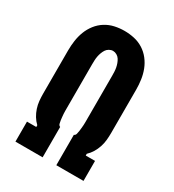

<svg xmlns="http://www.w3.org/2000/svg" viewBox="-180 -846 859 948"><g transform="rotate(30 250.0 -371.5)"><path d="M56 0V-114H109V-124Q94 -138 83.5 -155.5Q73 -173 66.5 -192.5Q60 -212 58 -232.5Q56 -253 56 -274V-520Q56 -548 60 -576Q64 -604 74 -630Q84 -656 101.5 -678.5Q119 -701 143 -716Q167 -731 194.5 -737Q222 -743 250 -743Q278 -743 305.5 -737Q333 -731 357 -716Q381 -701 398.5 -678.5Q416 -656 426 -630Q436 -604 440 -576Q444 -548 444 -520V-274Q444 -253 442 -232.5Q440 -212 433.5 -192.5Q427 -173 416.5 -155.5Q406 -138 391 -124V-114H444V0H289V-173Q297 -176 299.5 -185.5Q302 -195 303 -203.5Q304 -212 305 -221Q306 -230 306.5 -238.5Q307 -247 307 -256Q307 -265 307 -274V-520Q307 -531 306.5 -542.5Q306 -554 304 -565Q302 -576 298 -587Q294 -598 288 -607.5Q282 -617 271.5 -623Q261 -629 250 -629Q239 -629 228.5 -623Q218 -617 212 -607.5Q206 -598 202 -587Q198 -576 196 -565Q194 -554 193.5 -542.5Q193 -531 193 -520V-274Q193 -265 193 -256Q193 -247 193.5 -238.5Q194 -230 195 -221Q196 -212 197 -203.5Q198 -195 200.5 -185.5Q203 -176 211 -173V0Z"/></g></svg>

Font: Iosevka SS18 Heavy
Style: Regular
Weight: 900
Monospace: yes
Designer: Belleve Invis
Foundry: Belleve Invis
Version: Version 25.1.1; ttfautohint (v1.8.4)